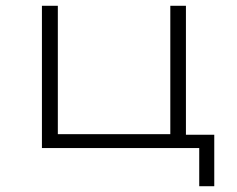

<svg xmlns="http://www.w3.org/2000/svg" viewBox="-20 -512 819 664"><path d="M669 132V0H125V-492H180V-48H569V-492H623V-46H721V132Z"/></svg>

Font: Nunito Sans 7pt Expanded ExtraLight
Style: Regular
Weight: 250
Width: 7
Designer: Vernon Adams
Foundry: Vernon Adams
Version: Version 3.101;gftools[0.9.27]